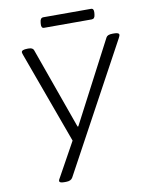

<svg xmlns="http://www.w3.org/2000/svg" viewBox="-95 -744 796 1021"><g transform="rotate(-10 303.0 -233.5)"><path d="M167 208Q142 208 142 197Q142 191 151 177L250 -2L70 -496Q69 -499 67.5 -503.5Q66 -508 66 -511Q66 -525 99 -525H104Q127 -525 132 -511L289 -71H293L523 -511Q530 -525 558 -525H566Q593 -525 593 -513Q593 -510 590.5 -504.5Q588 -499 586 -495L214 191Q205 208 178 208ZM205 -619Q189 -619 191 -642L192 -652Q194 -675 211 -675H468Q484 -675 482 -652L481 -642Q479 -619 462 -619Z"/></g></svg>

Font: Asap Expanded Expanded Light
Style: Italic
Weight: 300
Width: 7
Italic angle: -6°
Designer: Pablo Cosgaya
Foundry: Omnibus-Type
Version: Version 3.001; ttfautohint (v1.8.4.7-5d5b)